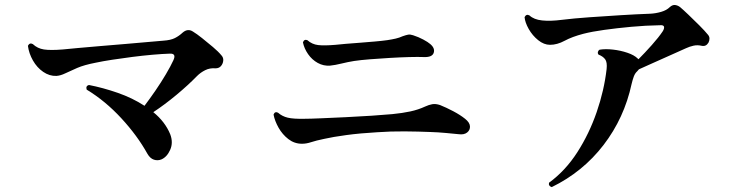

<svg xmlns="http://www.w3.org/2000/svg" viewBox="-20 -728 3040 784"><path d="M639 -77Q624 -71 608.5 -76Q593 -81 582 -100Q541 -174 475.5 -245Q410 -316 334 -362Q329 -377 343 -381Q400 -370 460.5 -349Q521 -328 570 -296Q592 -325 615 -358.5Q638 -392 657.5 -425Q677 -458 688 -482Q701 -510 674 -509Q643 -508 603 -504.5Q563 -501 520 -495.5Q477 -490 438 -484Q399 -478 371 -472Q324 -463 295 -450.5Q266 -438 246.5 -428.5Q227 -419 210 -418Q182 -417 156.5 -434.5Q131 -452 114.5 -481Q98 -510 94 -541Q101 -555 114 -548Q133 -530 159.5 -526Q186 -522 236 -526Q258 -528 299 -532Q340 -536 391 -540Q442 -544 492.5 -548.5Q543 -553 584.5 -556.5Q626 -560 648 -562Q677 -564 694 -572.5Q711 -581 726 -595Q747 -613 768 -599Q783 -590 805 -572.5Q827 -555 849.5 -536Q872 -517 885 -501Q893 -492 891.5 -479.5Q890 -467 882 -458Q874 -449 860 -449Q837 -451 818 -441.5Q799 -432 785 -418Q749 -381 701 -341Q653 -301 606 -270Q654 -231 675 -180Q688 -146 675 -116.5Q662 -87 639 -77Z M1213 -141Q1182 -141 1157.5 -160Q1133 -179 1117.5 -206.5Q1102 -234 1097 -260Q1102 -274 1115 -268Q1132 -253 1155 -247.5Q1178 -242 1223 -243Q1246 -243 1291.5 -245Q1337 -247 1391.5 -249.5Q1446 -252 1497.5 -255.5Q1549 -259 1582 -262Q1623 -266 1655.5 -273Q1688 -280 1716 -293Q1731 -300 1745 -302.5Q1759 -305 1777 -299Q1802 -289 1830.5 -274Q1859 -259 1879 -243Q1898 -228 1899 -212.5Q1900 -197 1887.5 -187Q1875 -177 1853 -180Q1833 -182 1801 -185Q1769 -188 1737 -189Q1690 -191 1632.5 -191.5Q1575 -192 1520 -188Q1450 -184 1394.5 -176.5Q1339 -169 1304 -161Q1270 -154 1250.5 -147.5Q1231 -141 1213 -141ZM1328 -460Q1301 -458 1277.5 -471Q1254 -484 1238 -507Q1222 -530 1217 -555Q1222 -569 1235 -564Q1254 -547 1279 -544Q1304 -541 1350 -545Q1365 -547 1392 -549Q1419 -551 1450 -553.5Q1481 -556 1510.5 -558.5Q1540 -561 1561 -564Q1581 -567 1596 -570.5Q1611 -574 1624 -580Q1638 -585 1646.5 -586.5Q1655 -588 1667 -584Q1689 -577 1708.5 -566.5Q1728 -556 1737 -548Q1757 -531 1751 -512.5Q1745 -494 1712 -495Q1688 -496 1651 -495Q1614 -494 1572 -491.5Q1530 -489 1491.5 -486Q1453 -483 1426 -479Q1401 -475 1374.5 -468.5Q1348 -462 1328 -460Z M2233 36Q2226 34 2223 29Q2220 24 2222 18Q2289 -31 2337.5 -106.5Q2386 -182 2416.5 -270.5Q2447 -359 2457 -446Q2460 -474 2451 -486Q2442 -498 2424 -505Q2420 -510 2421.5 -516Q2423 -522 2428 -525Q2452 -529 2483 -525.5Q2514 -522 2542 -512.5Q2570 -503 2584 -489L2587 -486Q2613 -512 2641.5 -544Q2670 -576 2686 -600Q2693 -611 2691.5 -618.5Q2690 -626 2676 -625Q2616 -624 2557 -618.5Q2498 -613 2447.5 -606Q2397 -599 2362 -590Q2316 -578 2285.5 -561.5Q2255 -545 2226 -545Q2201 -545 2177.5 -564Q2154 -583 2139 -609.5Q2124 -636 2122 -658Q2129 -672 2142 -665Q2160 -648 2194 -644.5Q2228 -641 2274 -647Q2323 -653 2386.5 -657.5Q2450 -662 2515 -666Q2580 -670 2635 -672Q2657 -673 2679.5 -679.5Q2702 -686 2715 -699Q2726 -709 2737 -707.5Q2748 -706 2757 -699Q2769 -689 2791 -668Q2813 -647 2835.5 -624.5Q2858 -602 2871 -586Q2877 -579 2877 -570.5Q2877 -562 2873 -554Q2863 -537 2845 -541Q2828 -545 2812 -541.5Q2796 -538 2781 -531Q2754 -519 2718.5 -503Q2683 -487 2648 -471.5Q2613 -456 2589 -445Q2587 -442 2582 -437Q2573 -429 2568 -415.5Q2563 -402 2559 -385Q2529 -246 2444.5 -136Q2360 -26 2233 36Z"/></svg>

Font: Zen Old Mincho Black
Style: Regular
Weight: 900
Designer: Yoshimichi Ohira
Foundry: Positype
Version: Version 1.001